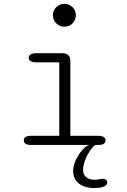

<svg xmlns="http://www.w3.org/2000/svg" viewBox="-20 -752 659 996"><path d="M254.5 -673C254.5 -639.5 281 -613.5 314 -613.5C347 -613.5 373.5 -639.5 373.5 -673C373.5 -706 347 -732 314 -732C281 -732 254.5 -706 254.5 -673ZM287.5 -47.5H141.5C115.5 -47.5 103.5 -39 103.5 -23.5C103.5 -8.5 115.5 0 141.5 0H446C416.5 1.5 359.5 75.5 359.5 135C359.5 197 411 223.5 468.5 223.5C500.5 223.5 536.5 217 536.5 195C536.5 184 528.5 175.5 513.5 175.5C509 175.5 503 176.5 497.5 177.5C488.5 179.5 477.5 180.5 468.5 180.5C438 180.5 411 165.5 411 129C411 79.5 450.5 15.5 474 0H489C515 0 527.5 -8.5 527.5 -23.5C527.5 -39 515 -47.5 489 -47.5H345V-435C345 -461.5 330.5 -476 304 -476H169C142.5 -476 129 -467.5 129 -452.5C129 -437.5 142.5 -428.5 169 -428.5H287.5Z"/></svg>

Font: RTM Light Light
Style: Regular
Weight: 300
Designer: after Tyler Finck
Foundry: An Endless Supply
Version: Version 1.000;Glyphs 3.2.1 (3258)